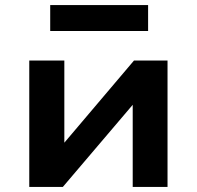

<svg xmlns="http://www.w3.org/2000/svg" viewBox="-20 -741 780 761"><path d="M96 0V-501H235V-166H227L511 -501H644V0H506V-335H514L229 0ZM179 -618V-721H567V-618Z"/></svg>

Font: Nunito Sans 7pt SemiExpanded
Style: Bold
Weight: 700
Width: 6
Designer: Vernon Adams
Foundry: Vernon Adams
Version: Version 3.101;gftools[0.9.27]